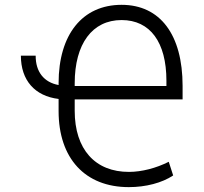

<svg xmlns="http://www.w3.org/2000/svg" viewBox="-20 -757 838 788"><path d="M65.7 -528.4C65.7 -427.2 123.2 -362.6 220.5 -350.9V-301.1C220.5 -107.2 329.2 11 508.5 11C578.5 11 644.9 -6.4 690.7 -36.9L672.6 -93C620.4 -66.8 562.1 -51.8 510.3 -51.5C370.4 -50.8 286.6 -144.5 286.6 -302.2V-349.1H729.4V-404.5C729.4 -614.7 637.4 -737.2 479 -737.2C318.2 -737.2 220.5 -615.4 220.5 -415.8V-408C160.5 -419 126.1 -462 126.4 -528.4ZM286.6 -404.1V-415.1C286.6 -577.1 358.7 -674.7 479 -674.7C596.2 -674.7 663 -583.8 663 -425.8V-404.1Z"/></svg>

Font: Karasuma Gothic
Style: Light
Weight: 300
Designer: Rasmus Andersson / Ryoko Nishizuka
Foundry: rsms
Version: Version 1.00